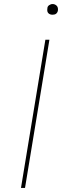

<svg xmlns="http://www.w3.org/2000/svg" viewBox="-20 -932 340 952"><path d="M84 0 205 -735H225L104 0ZM240 -859Q234 -859 228.5 -861Q223 -863 219 -867.5Q215 -872 214.5 -878.5Q214 -885 215 -891Q215 -896 217.5 -900Q220 -904 224 -906.5Q228 -909 232 -910.5Q236 -912 241 -912Q247 -912 252.5 -909.5Q258 -907 262 -902.5Q266 -898 267 -891.5Q268 -885 267 -879Q266 -874 263.5 -870Q261 -866 257.5 -863.5Q254 -861 249.5 -860Q245 -859 240 -859Z"/></svg>

Font: Iosevka Aile Thin Oblique
Style: Regular
Weight: 100
Italic angle: -9°
Designer: Belleve Invis
Foundry: Belleve Invis
Version: Version 31.1.0; ttfautohint (v1.8.4)